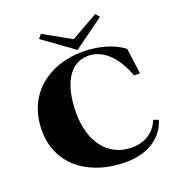

<svg xmlns="http://www.w3.org/2000/svg" viewBox="-160 -1036 1092 1180"><g transform="rotate(-20 386.5 -446.0)"><path d="M442 -715C213 -715 42 -575 42 -345C42 -102 245 14 460 14C657 14 724 -101 740 -162L707 -173C680 -102 615 -58 529 -58C370 -58 277 -187 277 -374C277 -553 340 -680 466 -680C550 -680 635 -619 691 -470H729L707 -637C661 -675 569 -715 442 -715ZM218 -880 418 -736 617 -880 595 -906 418 -806 240 -906Z"/></g></svg>

Font: Sprat Black
Style: Regular
Weight: 900
Designer: Ethan Nakache
Foundry: Collletttivo
Version: Version 2.000;Glyphs 3.2 (3217)